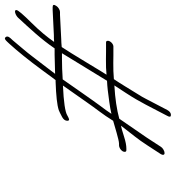

<svg xmlns="http://www.w3.org/2000/svg" viewBox="13 -701 718 784"><g transform="rotate(-90 372.0 -309.0)"><path d="M595.5 -220C599.4 -228 597.4 -235 591 -235H554.2C533.4 -235 511.4 -236 487.8 -235L459 -233C462.6 -238 478.8 -265 508.5 -314C538.2 -363 558.4 -396 571.9 -416C584.3 -417 595.1 -418 604.7 -418L703.3 -423H715.3C723.3 -423 734.8 -430 739.7 -438C746.6 -448 745.1 -453 735.1 -453H723.1L620.5 -448C611.7 -448 602.9 -448 592.9 -447C611.6 -474 636.7 -505 670.5 -539C704.2 -573 722.6 -594 723 -601C723.9 -613 700.5 -604 691.6 -594C646.4 -545 603 -499 566.5 -445H540.1L462.5 -443C476 -461 489.1 -478 502.2 -495C523.3 -522 544.3 -551 563.4 -573C576.5 -588 587.6 -602 599.5 -616L607.9 -625C616.2 -634 617 -642 610.1 -647C606.5 -650 601.3 -647 593 -638L584.6 -629C556.4 -598 519.5 -553 476.2 -494C451.6 -460 438.5 -443 437 -441H430.6C373.8 -439 335.4 -435 314.2 -428C309.4 -426 299.9 -422 285.5 -414C275.2 -408 270.8 -401 270.8 -393C271.3 -380 282.5 -388 292.4 -393C306.4 -402 347.2 -408 414.7 -411C395.3 -384 369.1 -346 347.3 -315C319.2 -274 297.7 -250 270.8 -206C248.6 -200 192.7 -182 177.7 -182H170.7C162.7 -182 151.8 -176 146.8 -168C141.9 -160 142.9 -152 150.9 -152H157.9C169.9 -152 186.4 -155 207.9 -162C229.3 -169 244.3 -173 250.8 -174C214.1 -126 196.8 -107 171.6 -68L134.5 -11C129.6 -3 131.1 4 139.1 4C147.1 4 159.6 -3 164.5 -11L201.6 -68L279.3 -181C316.1 -191 361.2 -198 415.2 -201C414.8 -200 404.9 -185 385.1 -155C365.3 -125 349.4 -97 336.8 -73L290.9 15C285.3 25 286.6 30 294.6 30C302.6 30 309.3 25 314.9 15L360.8 -73C365.1 -82 371.8 -93 380.6 -107C393.6 -128 428.1 -185 440.8 -203L473.6 -205C496.4 -206 517.6 -205 538.4 -205H575.2C581.6 -205 591.5 -212 595.5 -220ZM546.7 -415C538.4 -402 463.1 -278 434.2 -231C421.8 -230 409.8 -230 396.2 -228C371.9 -225 322.3 -219 299.1 -213C309 -228 319.7 -243 332.8 -260C349.5 -282 423.7 -389 439.9 -412C469.5 -414 498.7 -415 525.1 -415Z"/></g></svg>

Font: MewTooHand
Style: UltimateCondIta
Weight: 400
Designer: Mew Too, Robert Jablonski
Version: Version 0.77